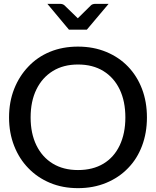

<svg xmlns="http://www.w3.org/2000/svg" viewBox="-20 -969 810 997"><path d="M385 8Q305 8 239.5 -19.5Q174 -47 127 -96Q80 -144 53.5 -211.5Q27 -279 27 -359Q27 -440 53.5 -507Q80 -574 127 -623Q174 -673 239.5 -700Q305 -727 385 -727Q465 -727 531.5 -699.5Q598 -672 645 -623Q692 -574 717.5 -507Q743 -440 743 -359Q743 -279 717.5 -211.5Q692 -144 645 -96Q598 -47 531.5 -19.5Q465 8 385 8ZM385 -86Q462 -86 517 -119Q572 -152 601.5 -214Q631 -276 631 -359Q631 -443 601.5 -504.5Q572 -566 517 -600Q462 -634 385 -634Q309 -634 254 -600Q199 -566 169 -504.5Q139 -443 139 -359Q139 -276 169 -214.5Q199 -153 254 -119.5Q309 -86 385 -86ZM544 -949 431 -815H338L226 -949H292Q305 -949 314 -942L384 -874L453 -942Q456 -945 462 -947Q468 -949 475 -949Z"/></svg>

Font: Aleo Medium
Style: Regular
Weight: 500
Designer: Alessio Laiso
Foundry: Alessio Laiso
Version: Version 2.001;gftools[0.9.29]